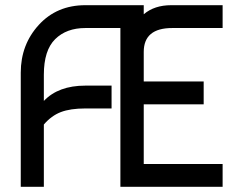

<svg xmlns="http://www.w3.org/2000/svg" viewBox="-20 -720 928 740"><path d="M149 0H60V-440Q60 -548 129.5 -624Q199 -700 309 -700H534V-665Q575 -700 640 -700H838V-612H644Q534 -612 534 -520V-406H765V-318H534V-88H838V0H444V-612H309Q236 -612 192.5 -569Q149 -526 149 -432V-331Q205 -390 309 -390H410V-302H309Q251 -302 214.5 -288Q178 -274 149 -240Z"/></svg>

Font: Baumans
Style: Regular
Weight: 400
Designer: Henadij Zarechnjuk
Foundry: Cyreal (www.cyreal.org)
Version: Version 001.001